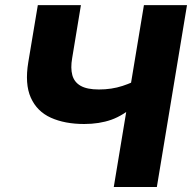

<svg xmlns="http://www.w3.org/2000/svg" viewBox="-20 -748 768 768"><path d="M316.9 -252Q239.3 -252 183.6 -277.1Q127.9 -302.2 103.3 -357.2Q78.6 -412.1 93.3 -500L131.3 -727.5H303.7L268.6 -515.1Q261.7 -475.6 269.3 -447.5Q276.9 -419.4 302.5 -404.8Q328.1 -390.1 375.5 -390.1Q426.8 -390.1 470 -404.3Q513.2 -418.5 542.5 -436.5L525.4 -331.5Q473.6 -286.1 425.3 -269Q377 -252 316.9 -252ZM435.1 0 555.7 -727.5H728L607.4 0Z"/></svg>

Font: Inter 16pt ExtraBold
Style: Italic
Weight: 800
Italic angle: -9.3988°
Version: Version 4.001;git-66647c0bb